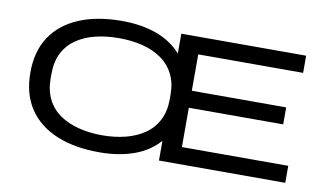

<svg xmlns="http://www.w3.org/2000/svg" viewBox="-73 -855 1742 1024"><g transform="rotate(10 798.0 -343.5)"><path d="M512 12Q378 12 280.5 -29Q183 -70 130.5 -149Q78 -228 78 -344Q78 -459 130.5 -538Q183 -617 280.5 -658Q378 -699 512 -699Q620 -699 702 -668.5Q784 -638 835 -579V-687H1511V-594H943V-397H1454V-305H943V-92H1519V0H835V-107Q784 -48 702 -18Q620 12 512 12ZM512 -80Q581 -80 639.5 -95Q698 -110 742 -140.5Q786 -171 810.5 -219Q835 -267 835 -333V-355Q835 -421 810.5 -468.5Q786 -516 742 -546.5Q698 -577 639.5 -591.5Q581 -606 512 -606Q444 -606 385 -591.5Q326 -577 282 -546.5Q238 -516 214 -468.5Q190 -421 190 -355V-333Q190 -267 214 -219Q238 -171 282 -140.5Q326 -110 385 -95Q444 -80 512 -80Z"/></g></svg>

Font: Archivo Expanded
Style: Regular
Weight: 400
Width: 7
Designer: Hector Gatti
Foundry: Omnibus-Type
Version: Version 2.001